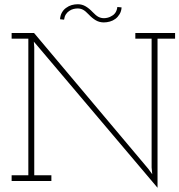

<svg xmlns="http://www.w3.org/2000/svg" viewBox="-20 -856 848 908"><path d="M725 -673H808V-700H620V-673H697V-64L700 -32L681 -58L141 -700H35V-673H114V-27H35V0H223V-27H142V-632L140 -659L158 -638L725 32ZM526 -767Q537 -775 545.5 -789Q554 -803 555 -821L535 -823Q533 -807 526 -796.5Q519 -786 509 -781Q500 -775 490 -772.5Q480 -770 472 -770Q458 -770 446 -776Q434 -782 418 -799Q402 -816 385 -826Q368 -836 348 -836Q333 -836 319 -832Q305 -828 293 -819Q281 -811 273 -797Q265 -783 264 -765L283 -763Q285 -778 291.5 -788Q298 -798 307 -804Q317 -811 327.5 -813.5Q338 -816 347 -816Q361 -816 372.5 -810Q384 -804 400 -787Q416 -770 433 -760Q450 -750 471 -750Q485 -750 499.5 -754Q514 -758 526 -767Z"/></svg>

Font: Josefin Slab Thin Light
Style: Regular
Weight: 300
Version: Version 2.000